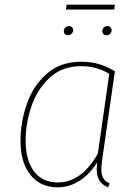

<svg xmlns="http://www.w3.org/2000/svg" viewBox="-20 -794 588 824"><path d="M473 -488 419 -112Q415 -80 415 -68Q415 -45 423 -30Q431 -15 451 -7L444 10Q419 0 407 -18.5Q395 -37 395 -68Q395 -75 397 -97Q366 -47 322 -18.5Q278 10 228 10Q153 10 110.5 -43.5Q68 -97 68 -190Q68 -268 94.5 -346Q121 -424 179.5 -476.5Q238 -529 328 -529Q372 -529 406 -518.5Q440 -508 473 -488ZM90 -191Q90 -106 126 -58.5Q162 -11 228 -11Q330 -11 400 -135L449 -477Q396 -510 328 -510Q246 -510 192.5 -460Q139 -410 114.5 -336.5Q90 -263 90 -191ZM254 -660Q254 -669 260 -675.5Q266 -682 275 -682Q284 -682 289 -677Q294 -672 294 -664Q294 -656 287.5 -649.5Q281 -643 272 -643Q264 -643 259 -647.5Q254 -652 254 -660ZM419 -660Q419 -669 425 -675.5Q431 -682 441 -682Q449 -682 454 -677Q459 -672 459 -664Q459 -655 453 -649Q447 -643 437 -643Q429 -643 424 -647.5Q419 -652 419 -660ZM470 -753H263L266 -774H473Z"/></svg>

Font: Fira Sans Thin
Style: Italic
Weight: 250
Italic angle: -8°
Designer: Carrois Corporate & Edenspiekermann AG
Foundry: Carrois Corporate GbR & Edenspiekermann AG
Version: Version 4.203